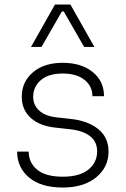

<svg xmlns="http://www.w3.org/2000/svg" viewBox="-20 -821 563 856"><path d="M165 -611.8H118.2L225.1 -800.8H293.9L400.9 -611.8H355L264.2 -770H255.9ZM259.8 15.1Q163.6 15.1 110.4 -28.8Q57.1 -72.8 56.2 -145H107.9Q107.9 -96.2 145.5 -64.7Q183.1 -33.2 259.8 -33.2Q335 -33.2 374 -64.9Q413.1 -96.7 413.1 -146Q413.1 -189.9 380.6 -214.6Q348.1 -239.3 289.1 -245.1L227.1 -252Q157.2 -259.3 117.2 -295.2Q77.1 -331.1 77.1 -390.1Q77.1 -456.1 126.7 -498.5Q176.3 -541 259.8 -541Q341.8 -541 392.6 -500.5Q443.4 -460 443.8 -392.1H392.1Q392.1 -436.5 356.9 -464.8Q321.8 -493.2 259.8 -493.2Q195.8 -493.2 161.9 -463.6Q127.9 -434.1 127.9 -389.2Q127.9 -353 154.3 -328.4Q180.7 -303.7 231 -297.9L293 -291Q370.6 -283.2 417.2 -246.1Q463.9 -209 463.9 -145Q463.9 -75.7 408.7 -30.3Q353.5 15.1 259.8 15.1Z"/></svg>

Font: Sora ExtraLight
Style: Regular
Weight: 200
Designer: Jonathan Barnbrook, Julián Moncada
Foundry: Barnbrook Fonts
Version: Version 2.000